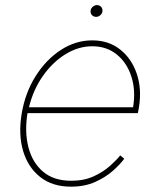

<svg xmlns="http://www.w3.org/2000/svg" viewBox="-20 -710 617 742"><path d="M254.3 11.4Q182.5 11.4 135.3 -25.9Q88.1 -63.2 69.2 -127.1Q50.4 -191.1 63.9 -271.3Q77.4 -351.6 117.5 -415.5Q157.7 -479.4 214.8 -516.7Q272 -554 336.6 -554Q399.9 -554 444.4 -518.6Q489 -483.3 508.7 -424.5Q528.4 -365.8 517 -295.5L512.8 -272.7H86.3Q74.6 -201.7 89.5 -142.2Q104.4 -82.7 145.8 -47.1Q187.1 -11.4 255.7 -11.4Q305.4 -11.4 343.2 -29.1Q381 -46.9 406.4 -70Q431.8 -93 444.6 -109.4L460.2 -96.6Q445.3 -76 417.3 -50.8Q389.2 -25.6 348.4 -7.1Q307.5 11.4 254.3 11.4ZM92 -295.5H494.3Q505 -360.8 487.7 -414.2Q470.5 -467.7 431.3 -499.5Q392 -531.2 336.6 -531.2Q283 -531.2 233.1 -500.5Q183.2 -469.8 145.8 -416.5Q108.3 -363.3 92 -295.5ZM351.6 -644.9Q340.9 -644.9 334.7 -652.3Q328.5 -659.8 330.3 -670.5Q331.7 -677.9 338.8 -684.1Q345.9 -690.3 354.4 -690.3Q365.1 -690.3 371.3 -682.9Q377.5 -675.4 375.7 -664.8Q374.3 -657 367.2 -650.9Q360.1 -644.9 351.6 -644.9Z"/></svg>

Font: Inter Thin  BETA
Style: Italic
Weight: 100
Italic angle: -9.39999°
Designer: Rasmus Andersson
Foundry: rsms
Version: Version 3.011;git-f93a4a705